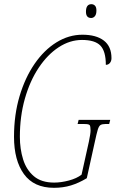

<svg xmlns="http://www.w3.org/2000/svg" viewBox="-20 -888 553 918"><path d="M238 10Q142 10 94.5 -55.5Q47 -121 47 -234Q47 -339 73.5 -428Q100 -517 145.5 -583Q191 -649 250 -685.5Q309 -722 374 -722Q440 -722 476.5 -694Q513 -666 513 -610Q513 -596 505.5 -587Q498 -578 486 -578Q486 -643 460 -670Q434 -697 372 -697Q314 -697 260.5 -662Q207 -627 165 -564Q123 -501 99 -416.5Q75 -332 75 -234Q75 -176 90.5 -126Q106 -76 142 -45.5Q178 -15 239 -15Q272 -15 309.5 -25Q347 -35 370 -53L405 -211Q413 -249 413 -264Q413 -285 408.5 -290Q404 -295 384 -295H351L356 -315H507L502 -295H483Q469 -295 461 -290.5Q453 -286 447.5 -268Q442 -250 433 -208L395 -36Q357 -13 319.5 -1.5Q282 10 238 10ZM416 -802Q391 -802 391 -832Q391 -868 417 -868Q427 -868 434 -861Q441 -854 441 -838Q441 -819 433.5 -810.5Q426 -802 416 -802Z"/></svg>

Font: Noto Serif ExtraCondensed Thin
Style: Italic
Weight: 100
Width: 2
Italic angle: -12°
Designer: Monotype Design Team
Foundry: Monotype Imaging Inc.
Version: Version 2.013